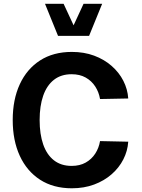

<svg xmlns="http://www.w3.org/2000/svg" viewBox="-20 -988 749 1013"><path d="M189.1 -354.6Q189.1 -429.2 208 -483.3Q227 -537.5 264.7 -567Q302.4 -596.4 358 -596.4Q400.8 -596.4 432 -578.9Q463.3 -561.3 482.5 -531.6Q501.7 -502 507.8 -465.5L656.6 -468.4Q653.4 -517.4 630.8 -561.6Q608.3 -605.8 569 -640.2Q529.8 -674.6 476.6 -694.4Q423.4 -714.1 359 -714.1Q261.4 -714.1 191.5 -669.2Q121.7 -624.3 84.4 -543.5Q47.1 -462.7 47.1 -354.6Q47.1 -246.9 84.4 -165.8Q121.7 -84.8 191.5 -39.7Q261.4 5.4 359 5.4Q423.4 5.4 476.6 -14.4Q529.8 -34.2 569 -68.6Q608.3 -103 630.8 -147.2Q653.4 -191.4 656.6 -240.4L507.8 -243.6Q501.7 -207.1 482.5 -177.5Q463.3 -147.8 432 -130.2Q400.8 -112.7 358 -112.7Q302.4 -112.7 264.7 -142.1Q227 -171.5 208 -225.8Q189.1 -280.2 189.1 -354.6ZM217.4 -968.1 286.1 -798.9H450.1L519 -968.1H420.9L368.3 -854.4L315.5 -968.1Z"/></svg>

Font: Estedad VF
Style: Regular
Weight: 100
Designer: Amin Abedi
Version: Version 7.3